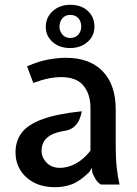

<svg xmlns="http://www.w3.org/2000/svg" viewBox="-20 -768 571 799"><path d="M209 11Q158 11 121 -8.5Q84 -28 64.2 -60.8Q44.5 -93.5 44.5 -133.5Q44.5 -181.5 70.5 -215.8Q96.5 -250 156.8 -272Q217 -294 320.5 -305Q318 -290 311 -272.5Q304 -255 289.2 -241.2Q274.5 -227.5 249.5 -223.5Q211 -217.5 190 -205Q169 -192.5 161 -176Q153 -159.5 153 -141.5Q153 -112.5 174 -91Q195 -69.5 229.5 -69.5Q262 -69.5 295.2 -87.2Q328.5 -105 356.5 -141V-318.5Q356.5 -375.5 327.8 -411.2Q299 -447 235 -447Q208.5 -447 181.5 -441.5Q154.5 -436 118.5 -423L92.5 -492Q140.5 -513 180.5 -520.2Q220.5 -527.5 254.5 -527.5Q353 -527.5 407.2 -471.5Q461.5 -415.5 461.5 -313V-158.5Q461.5 -107.5 466 -68.2Q470.5 -29 477.5 0H400Q386.5 -8 378.2 -21.8Q370 -35.5 364 -50.5L362.5 -69.5L351 -51.5Q311 -12.5 278.2 -0.8Q245.5 11 209 11ZM271.5 -568Q227.5 -568 199 -593.2Q170.5 -618.5 170.5 -656Q170.5 -695.5 199.5 -721.8Q228.5 -748 273 -748Q318 -748 345.5 -722.5Q373 -697 373 -657Q373 -618 343.8 -593Q314.5 -568 271.5 -568ZM272 -610Q294 -610 306 -624Q318 -638 318 -658Q318 -678.5 306 -692.2Q294 -706 271.5 -706Q252 -706 239.8 -692Q227.5 -678 227.5 -656Q227.5 -639 239.5 -624.5Q251.5 -610 272 -610Z"/></svg>

Font: Expletus Sans Medium
Style: Regular
Weight: 500
Version: Version 7.500